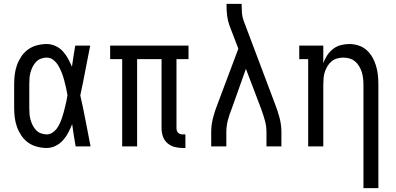

<svg xmlns="http://www.w3.org/2000/svg" viewBox="-20 -755 2040 990"><path d="M221 8Q196 8 171 1.5Q146 -5 125.5 -19.5Q105 -34 90.5 -55.5Q76 -77 67.5 -100.5Q59 -124 56 -149.5Q53 -175 53 -200V-320Q53 -345 56 -370.5Q59 -396 67.5 -419.5Q76 -443 90.5 -464.5Q105 -486 125.5 -500.5Q146 -515 171 -521.5Q196 -528 221 -528Q244 -528 266 -518Q288 -508 304 -490.5Q320 -473 331 -452.5Q342 -432 351 -411Q355 -438 359 -465.5Q363 -493 368 -520H445Q432 -456 420 -391.5Q408 -327 394 -263Q409 -198 421.5 -132Q434 -66 447 0H370Q365 -29 360.5 -57.5Q356 -86 352 -115Q343 -92 332 -71Q321 -50 305 -32Q289 -14 267 -3Q245 8 221 8ZM221 -62Q236 -62 249.5 -70.5Q263 -79 272 -91Q281 -103 287.5 -117Q294 -131 299 -145.5Q304 -160 308 -174.5Q312 -189 315.5 -204Q319 -219 322.5 -234Q326 -249 328 -264Q325 -283 320.5 -302.5Q316 -322 311 -341Q306 -360 299 -378.5Q292 -397 282 -414.5Q272 -432 256.5 -445Q241 -458 221 -458Q206 -458 191 -452.5Q176 -447 165.5 -435.5Q155 -424 148 -410Q141 -396 137 -381Q133 -366 132 -350.5Q131 -335 131 -320V-200Q131 -185 132 -169.5Q133 -154 137 -139Q141 -124 148 -110Q155 -96 165.5 -84.5Q176 -73 191 -67.5Q206 -62 221 -62Z M921 8Q900 8 879.5 2.5Q859 -3 843 -17Q827 -31 820 -51.5Q813 -72 813 -93V-450H687V0H610V-450H548V-520H952V-450H890V-93Q890 -87 892 -81Q894 -75 898.5 -70.5Q903 -66 909 -64Q915 -62 921 -62H936V8Z M1069 0V-74Q1069 -111 1078.5 -147.5Q1088 -184 1102 -219L1209 -504L1163 -624Q1154 -649 1151 -675Q1148 -701 1148 -728V-735H1226V-728Q1226 -708 1227.5 -688Q1229 -668 1236 -649L1398 -219Q1412 -184 1421.5 -147.5Q1431 -111 1431 -74V0H1354V-74Q1354 -105 1345.5 -135Q1337 -165 1326 -195L1248 -400L1175 -195Q1169 -180 1164 -165.5Q1159 -151 1155 -135.5Q1151 -120 1149 -104.5Q1147 -89 1147 -74V0Z M1854 215V-320Q1854 -336 1852 -352.5Q1850 -369 1845 -384.5Q1840 -400 1831.5 -414Q1823 -428 1810.5 -438.5Q1798 -449 1782 -453.5Q1766 -458 1750 -458Q1734 -458 1718 -453.5Q1702 -449 1689.5 -438.5Q1677 -428 1668.5 -414Q1660 -400 1655 -384.5Q1650 -369 1648.5 -352.5Q1647 -336 1647 -320V0H1569V-450H1523V-520H1647V-429Q1654 -450 1666.5 -469Q1679 -488 1696.5 -502Q1714 -516 1736 -522Q1758 -528 1781 -528Q1805 -528 1828.5 -520.5Q1852 -513 1870 -497Q1888 -481 1900 -460Q1912 -439 1919 -415.5Q1926 -392 1928.5 -368Q1931 -344 1931 -320V215Z"/></svg>

Font: Iosevka Curly Slab
Style: Regular
Weight: 400
Monospace: yes
Designer: Belleve Invis
Foundry: Belleve Invis
Version: Version 22.1.2; ttfautohint (v1.8.4)